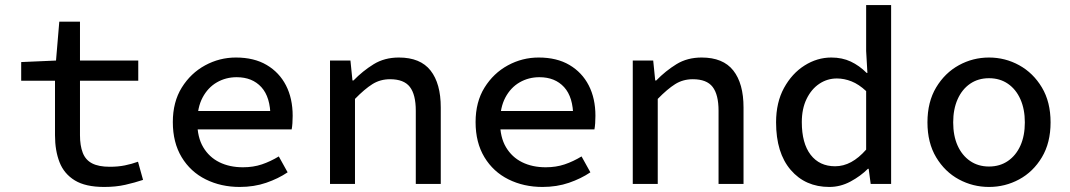

<svg xmlns="http://www.w3.org/2000/svg" viewBox="-20 -729 4240 761"><path d="M393 12Q319 12 276.5 -14Q234 -40 216 -86Q198 -132 198 -193V-409H64V-483L202 -489L215 -643H297V-489H528V-409H297V-193Q297 -152 308 -123.5Q319 -95 345 -81.5Q371 -68 415 -68Q448 -68 475 -73.5Q502 -79 527 -88L547 -16Q514 -5 476.5 3.5Q439 12 393 12Z M930 12Q856 12 795.5 -18Q735 -48 700 -106Q665 -164 665 -245Q665 -325 700.5 -382Q736 -439 793 -470Q850 -501 915 -501Q987 -501 1037 -471.5Q1087 -442 1113.5 -390.5Q1140 -339 1140 -270Q1140 -255 1139 -240.5Q1138 -226 1136 -216H734V-289H1074L1052 -265Q1052 -344 1016 -383.5Q980 -423 918 -423Q875 -423 839.5 -402.5Q804 -382 783 -342.5Q762 -303 762 -245Q762 -185 785.5 -145.5Q809 -106 849.5 -86Q890 -66 943 -66Q984 -66 1018 -77.5Q1052 -89 1085 -109L1120 -46Q1083 -21 1035 -4.5Q987 12 930 12Z M1288 0V-489H1369L1377 -410H1381Q1418 -448 1461 -474.5Q1504 -501 1561 -501Q1646 -501 1686.5 -449.5Q1727 -398 1727 -303V0H1628V-290Q1628 -354 1604.5 -384.5Q1581 -415 1526 -415Q1487 -415 1456 -395.5Q1425 -376 1387 -337V0Z M2130 12Q2056 12 1995.5 -18Q1935 -48 1900 -106Q1865 -164 1865 -245Q1865 -325 1900.5 -382Q1936 -439 1993 -470Q2050 -501 2115 -501Q2187 -501 2237 -471.5Q2287 -442 2313.5 -390.5Q2340 -339 2340 -270Q2340 -255 2339 -240.5Q2338 -226 2336 -216H1934V-289H2274L2252 -265Q2252 -344 2216 -383.5Q2180 -423 2118 -423Q2075 -423 2039.5 -402.5Q2004 -382 1983 -342.5Q1962 -303 1962 -245Q1962 -185 1985.5 -145.5Q2009 -106 2049.5 -86Q2090 -66 2143 -66Q2184 -66 2218 -77.5Q2252 -89 2285 -109L2320 -46Q2283 -21 2235 -4.5Q2187 12 2130 12Z M2488 0V-489H2569L2577 -410H2581Q2618 -448 2661 -474.5Q2704 -501 2761 -501Q2846 -501 2886.5 -449.5Q2927 -398 2927 -303V0H2828V-290Q2828 -354 2804.5 -384.5Q2781 -415 2726 -415Q2687 -415 2656 -395.5Q2625 -376 2587 -337V0Z M3267 12Q3172 12 3114 -55.5Q3056 -123 3056 -244Q3056 -323 3087.5 -380.5Q3119 -438 3169 -469.5Q3219 -501 3275 -501Q3318 -501 3352 -485Q3386 -469 3415 -440H3418L3413 -527V-709H3512V0H3431L3423 -60H3420Q3391 -31 3351 -9.5Q3311 12 3267 12ZM3290 -70Q3323 -70 3353.5 -86.5Q3384 -103 3413 -136V-368Q3384 -395 3355 -406.5Q3326 -418 3297 -418Q3259 -418 3227.5 -397Q3196 -376 3177 -337Q3158 -298 3158 -245Q3158 -161 3193 -115.5Q3228 -70 3290 -70Z M3900 12Q3836 12 3780.5 -18Q3725 -48 3690.5 -105.5Q3656 -163 3656 -244Q3656 -325 3690.5 -382.5Q3725 -440 3780.5 -470.5Q3836 -501 3900 -501Q3964 -501 4019.5 -470.5Q4075 -440 4109.5 -382.5Q4144 -325 4144 -244Q4144 -163 4109.5 -105.5Q4075 -48 4019.5 -18Q3964 12 3900 12ZM3900 -69Q3943 -69 3975 -91Q4007 -113 4024.5 -152Q4042 -191 4042 -244Q4042 -296 4024.5 -335.5Q4007 -375 3975 -397Q3943 -419 3900 -419Q3857 -419 3825 -397Q3793 -375 3775.5 -335.5Q3758 -296 3758 -244Q3758 -191 3775.5 -152Q3793 -113 3825 -91Q3857 -69 3900 -69Z"/></svg>

Font: Source Code Pro ExtraLight Medium
Style: Regular
Weight: 500
Monospace: yes
Version: Version 1.018;hotconv 1.0.116;makeotfexe 2.5.65601